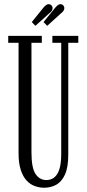

<svg xmlns="http://www.w3.org/2000/svg" viewBox="-20 -868 406 900"><path d="M187 12Q165.5 12 144 4.5Q122.5 -3 105.2 -21.2Q88 -39.5 77.5 -71Q67 -102.5 67 -150V-667.5H18.5V-700H176V-667.5H127.5V-153.5Q127.5 -80.5 146.8 -52.2Q166 -24 197 -24Q212 -24 224.5 -30Q237 -36 246.8 -50Q256.5 -64 261.8 -88.2Q267 -112.5 267 -149V-667.5H225.5V-700H347V-667.5H300V-143Q300 -84 284.8 -50.2Q269.5 -16.5 244 -2.2Q218.5 12 187 12ZM201.5 -747 184 -764.5 238.5 -831.5Q245.5 -840 251.5 -844.2Q257.5 -848.5 263 -848.5Q271 -848.5 276.2 -843Q281.5 -837.5 281.5 -829.5Q281.5 -817.5 267 -806.5ZM146 -747 129 -764.5 183 -831.5Q190 -840 196 -844.2Q202 -848.5 208 -848.5Q215.5 -848.5 221 -843Q226.5 -837.5 226.5 -829.5Q226.5 -817 212 -806.5Z"/></svg>

Font: Imbue Thin 10pt Light
Style: Regular
Weight: 300
Version: Version 1.102